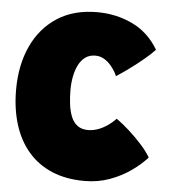

<svg xmlns="http://www.w3.org/2000/svg" viewBox="-50 -708 668 760"><g transform="rotate(5 284.0 -328.0)"><path d="M559 -107.5Q534 -79.5 497 -53.2Q460 -27 413.5 -10Q367 7 313.5 7Q239.5 7 183.2 -17Q127 -41 89 -85.5Q51 -130 31.8 -192Q12.5 -254 12.5 -329.5Q12.5 -427 47 -502.2Q81.5 -577.5 147 -620.2Q212.5 -663 306 -663Q382 -663 446.8 -632Q511.5 -601 550.5 -535Q533.5 -516.5 506 -493.8Q478.5 -471 450.2 -450.5Q422 -430 401.5 -417Q400.5 -421 394 -432.8Q387.5 -444.5 376.2 -458Q365 -471.5 349.2 -481.2Q333.5 -491 314 -491Q290 -491 273.5 -478.8Q257 -466.5 246.8 -445.8Q236.5 -425 231.8 -399.5Q227 -374 227 -347.5Q227 -317.5 230.5 -290Q234 -262.5 242.8 -241Q251.5 -219.5 268 -207.2Q284.5 -195 310 -195Q327.5 -195 346 -201Q364.5 -207 383.2 -219.2Q402 -231.5 419.5 -249.5Q442.5 -233.5 469.8 -209Q497 -184.5 521.2 -157.8Q545.5 -131 559 -107.5Z"/></g></svg>

Font: Grandstander Thin Black
Style: Regular
Weight: 900
Version: Version 1.200